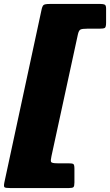

<svg xmlns="http://www.w3.org/2000/svg" viewBox="-71 -800 556 970"><path d="M180.5 -780H436.5Q451.5 -780 458.2 -776.5Q465 -773 465 -756.5V-686Q465 -663.5 458.8 -659.2Q452.5 -655 430.5 -655H368.5Q344.5 -655 335.8 -650.8Q327 -646.5 322.5 -626L189 -11Q184 10.5 187 17.8Q190 25 219 25H273.5Q293.5 25 299.2 28.5Q305 32 305 52V122Q305 140.5 300.2 145.2Q295.5 150 277.5 150H-20.5Q-43.5 150 -48.2 146Q-53 142 -49 122L138.5 -749Q142.5 -769 149 -774.5Q155.5 -780 180.5 -780Z"/></svg>

Font: Besley* Narrow Fatface
Style: Italic
Weight: 900
Width: 4
Italic angle: -13°
Designer: Owen Earl
Foundry: indestructible type*
Version: Version 3.000; ttfautohint (v1.8.3)